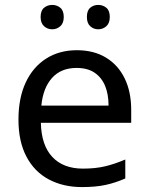

<svg xmlns="http://www.w3.org/2000/svg" viewBox="-20 -750 604 780"><path d="M292 -546Q361 -546 410.5 -516Q460 -486 486.5 -431.5Q513 -377 513 -304V-251H146Q148 -160 192.5 -112.5Q237 -65 317 -65Q368 -65 407.5 -74.5Q447 -84 489 -102V-25Q448 -7 408 1.5Q368 10 313 10Q237 10 178.5 -21Q120 -52 87.5 -113.5Q55 -175 55 -264Q55 -352 84.5 -415Q114 -478 167.5 -512Q221 -546 292 -546ZM291 -474Q228 -474 191.5 -433.5Q155 -393 148 -321H421Q421 -367 407 -401Q393 -435 364.5 -454.5Q336 -474 291 -474ZM145 -681Q145 -707 159 -718.5Q173 -730 192 -730Q211 -730 225 -718.5Q239 -707 239 -681Q239 -656 225 -643.5Q211 -631 192 -631Q173 -631 159 -643.5Q145 -656 145 -681ZM333 -681Q333 -707 346.5 -718.5Q360 -730 379 -730Q398 -730 412 -718.5Q426 -707 426 -681Q426 -656 412 -643.5Q398 -631 379 -631Q360 -631 346.5 -643.5Q333 -656 333 -681Z"/></svg>

Font: Noto Sans Oriya
Style: Regular
Weight: 400
Designer: Amélie Bonet and Sol Matas
Foundry: Google LLC
Version: Version 2.006